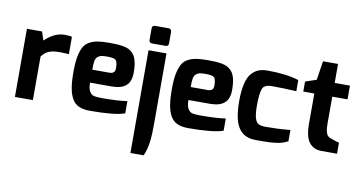

<svg xmlns="http://www.w3.org/2000/svg" viewBox="-90 -964 2764 1474"><g transform="rotate(10 1292.0 -227.0)"><path d="M45 0V-531H163L185 -464Q260 -536 337 -536Q380 -536 396 -530V-395Q368 -398 319 -398Q272 -398 240.5 -385.5Q209 -373 185 -339V0Z M454 -268Q454 -337 462.5 -383.5Q471 -430 487 -460.5Q503 -491 532 -507Q561 -523 596.5 -529Q632 -535 686 -535Q722 -535 747 -533.5Q772 -532 797.5 -527.5Q823 -523 839 -514.5Q855 -506 870 -491.5Q885 -477 893.5 -456.5Q902 -436 906.5 -407.5Q911 -379 911 -342Q911 -272 874 -240Q837 -208 763 -208H594Q594 -162 607.5 -139.5Q621 -117 641.5 -112Q662 -107 706 -107Q829 -107 901 -118V-23Q826 5 629 5Q578 5 544.5 -10Q511 -25 491 -59Q471 -93 462.5 -143Q454 -193 454 -268ZM594 -309H727Q771 -309 771 -349Q771 -399 757.5 -413.5Q744 -428 694 -428Q662 -428 646.5 -425.5Q631 -423 616.5 -411.5Q602 -400 597.5 -376Q593 -352 594 -309Z M987 -610V-698Q987 -724 1011 -724H1116Q1127 -724 1133 -716.5Q1139 -709 1139 -698V-610Q1139 -587 1116 -587H1011Q1004 -587 998.5 -589.5Q993 -592 990 -597.5Q987 -603 987 -610ZM993 270V-531H1133V4Q1134 87 1127 152Q1120 217 1096 270Z M1221 -268Q1221 -337 1229.5 -383.5Q1238 -430 1254 -460.5Q1270 -491 1299 -507Q1328 -523 1363.5 -529Q1399 -535 1453 -535Q1489 -535 1514 -533.5Q1539 -532 1564.5 -527.5Q1590 -523 1606 -514.5Q1622 -506 1637 -491.5Q1652 -477 1660.5 -456.5Q1669 -436 1673.5 -407.5Q1678 -379 1678 -342Q1678 -272 1641 -240Q1604 -208 1530 -208H1361Q1361 -162 1374.5 -139.5Q1388 -117 1408.5 -112Q1429 -107 1473 -107Q1596 -107 1668 -118V-23Q1593 5 1396 5Q1345 5 1311.5 -10Q1278 -25 1258 -59Q1238 -93 1229.5 -143Q1221 -193 1221 -268ZM1361 -309H1494Q1538 -309 1538 -349Q1538 -399 1524.5 -413.5Q1511 -428 1461 -428Q1429 -428 1413.5 -425.5Q1398 -423 1383.5 -411.5Q1369 -400 1364.5 -376Q1360 -352 1361 -309Z M1746 -266Q1746 -346 1758.5 -400.5Q1771 -455 1795.5 -483.5Q1820 -512 1850 -524Q1880 -536 1921 -536Q2068 -536 2165 -505V-418Q2070 -424 1981 -424Q1957 -424 1945.5 -422Q1934 -420 1920 -412Q1906 -404 1900 -387Q1894 -370 1890 -340Q1886 -310 1886 -263Q1886 -195 1895.5 -162Q1905 -129 1923.5 -118.5Q1942 -108 1981 -108Q2022 -108 2070 -110Q2118 -112 2145 -115L2172 -117V-29Q2150 -18 2127 -10.5Q2104 -3 2071.5 0Q2039 3 2025.5 4Q2012 5 1969 5Q1926 5 1921 5Q1807 5 1769 -99Q1746 -162 1746 -266Z M2218 -425V-503L2304 -532L2327 -680H2444V-532H2563V-425H2444V-212Q2444 -175 2450 -152.5Q2456 -130 2465 -121.5Q2474 -113 2489 -107Q2549 -86 2556 -86V0H2434Q2372 0 2338 -44.5Q2304 -89 2304 -190V-425Z"/></g></svg>

Font: Mina
Style: Bold
Weight: 700
Version: Version 1.000